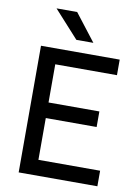

<svg xmlns="http://www.w3.org/2000/svg" viewBox="-98 -980 757 1045"><g transform="rotate(10 280.0 -457.5)"><path d="M80 -700H515V-614H174V-403H455V-317H174V-86H515V0H80ZM128 -915H242L358 -765H264Z"/></g></svg>

Font: PT Root UI Medium
Style: Regular
Weight: 500
Designer: Vitaly Kuzmin
Foundry: ParaType Ltd.
Version: Version 2.001G